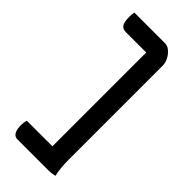

<svg xmlns="http://www.w3.org/2000/svg" viewBox="-288 -813 1026 1026"><g transform="rotate(45 225.0 -299.5)"><path d="M54 -760H288Q305 -760 322 -746Q339 -732 350.5 -710.5Q362 -689 362 -668V45Q362 74 364.5 101.5Q367 129 373 155Q360 158 348.5 159.5Q337 161 323 161H92Q51 161 51 93Q51 72 56 55H250V-654H95Q72 -654 61.5 -670Q51 -686 51 -723Q51 -745 54 -760Z"/></g></svg>

Font: Recursive Sn Csl St Med
Style: Regular
Weight: 500
Version: Version 1.079;hotconv 1.0.112;makeotfexe 2.5.65598; ttfautoh